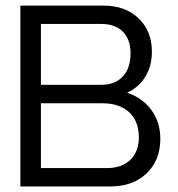

<svg xmlns="http://www.w3.org/2000/svg" viewBox="-20 -670 639 690"><path d="M352.1 -649.9Q430.2 -649.9 478 -604.2Q525.9 -558.6 525.9 -483.9Q525.9 -433.1 502.2 -394.3Q478.5 -355.5 437 -336.9Q492.7 -317.9 524.4 -274.2Q556.2 -230.5 556.2 -170.9Q556.2 -93.8 506.8 -46.9Q457.5 0 377 0H53.2V-649.9ZM344.2 -584H127V-365.2H344.2Q393.6 -365.2 421.4 -395.3Q449.2 -425.3 449.2 -478Q449.2 -528.3 421.4 -556.2Q393.6 -584 344.2 -584ZM348.1 -298.8H127V-65.9H363.8Q417.5 -65.9 448.2 -95.5Q479 -125 479 -176.8Q479 -233.9 444.3 -266.4Q409.7 -298.8 348.1 -298.8Z"/></svg>

Font: Overused Grotesk
Style: Regular
Weight: 400
Version: Version 0.002